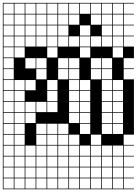

<svg xmlns="http://www.w3.org/2000/svg" viewBox="-20 -1025 963 1352"><path d="M0 307.7V-1004.8H923.1V-1000H851V-927.9H923.1V-923.1H851V-851H923.1V-846.2H851V-774H923.1V-769.2H851V-697.1H923.1V-615.4H851V-543.3H923.1V-538.5H851V-466.3H923.1V-76.9H851V-4.8H923.1V0H851V72.1H923.1V76.9H851V149H923.1V153.8H851V226H923.1V230.8H851V302.9H923.1V307.7ZM774 -927.9H846.2V-1000H774ZM158.7 -927.9H230.8V-1000H158.7ZM235.6 -927.9H307.7V-1000H235.6ZM312.5 -927.9H384.6V-1000H312.5ZM81.7 -927.9H153.8V-1000H81.7ZM697.1 -927.9H769.2V-1000H697.1ZM389.4 -927.9H461.5V-1000H389.4ZM466.3 -927.9H538.5V-1000H466.3ZM543.3 -927.9H615.4V-1000H543.3ZM620.2 -927.9H692.3V-1000H620.2ZM4.8 -927.9H76.9V-1000H4.8ZM466.3 -851H538.5V-923.1H466.3ZM4.8 -851H76.9V-923.1H4.8ZM620.2 -851H692.3V-923.1H620.2ZM774 -851H846.2V-923.1H774ZM158.7 -851H230.8V-923.1H158.7ZM235.6 -851H307.7V-923.1H235.6ZM697.1 -851H769.2V-923.1H697.1ZM389.4 -851H461.5V-923.1H389.4ZM312.5 -851H384.6V-923.1H312.5ZM81.7 -851H153.8V-923.1H81.7ZM81.7 -774H153.8V-846.2H81.7ZM235.6 -774H307.7V-846.2H235.6ZM4.8 -774H76.9V-846.2H4.8ZM543.3 -774H615.4V-846.2H543.3ZM158.7 -774H230.8V-846.2H158.7ZM697.1 -774H769.2V-846.2H697.1ZM774 -774H846.2V-846.2H774ZM389.4 -774H461.5V-846.2H389.4ZM312.5 -774H384.6V-846.2H312.5ZM235.6 -697.1H307.7V-769.2H235.6ZM389.4 -697.1H461.5V-769.2H389.4ZM774 -697.1H846.2V-769.2H774ZM81.7 -697.1H153.8V-769.2H81.7ZM312.5 -697.1H384.6V-769.2H312.5ZM466.3 -697.1H538.5V-769.2H466.3ZM620.2 -697.1H692.3V-769.2H620.2ZM158.7 -697.1H230.8V-769.2H158.7ZM543.3 -697.1H615.4V-769.2H543.3ZM697.1 -697.1H769.2V-769.2H697.1ZM4.8 -697.1H76.9V-769.2H4.8ZM774 -620.2H846.2V-692.3H774ZM81.7 -620.2H153.8V-692.3H81.7ZM312.5 -620.2H384.6V-692.3H312.5ZM543.3 -620.2H615.4V-692.3H543.3ZM4.8 -620.2H76.9V-692.3H4.8ZM76.9 -615.4H4.8V-543.3H76.9ZM620.2 -543.3H692.3V-615.4H620.2ZM235.6 -543.3H307.7V-615.4H235.6ZM466.3 -543.3H538.5V-615.4H466.3ZM158.7 -543.3H230.8V-615.4H158.7ZM389.4 -543.3H461.5V-615.4H389.4ZM697.1 -543.3H769.2V-615.4H697.1ZM620.2 -466.3H692.3V-538.5H620.2ZM235.6 -466.3H307.7V-538.5H235.6ZM466.3 -466.3H538.5V-538.5H466.3ZM4.8 -466.3H76.9V-538.5H4.8ZM389.4 -466.3H461.5V-538.5H389.4ZM697.1 -466.3H769.2V-538.5H697.1ZM774 -389.4H846.2V-461.5H774ZM543.3 -389.4H615.4V-461.5H543.3ZM158.7 -389.4H230.8V-461.5H158.7ZM466.3 -389.4H538.5V-461.5H466.3ZM4.8 -389.4H76.9V-461.5H4.8ZM81.7 -389.4H153.8V-461.5H81.7ZM697.1 -389.4H769.2V-461.5H697.1ZM312.5 -389.4H384.6V-461.5H312.5ZM543.3 -312.5H615.4V-384.6H543.3ZM312.5 -312.5H384.6V-384.6H312.5ZM697.1 -312.5H769.2V-384.6H697.1ZM81.7 -312.5H153.8V-384.6H81.7ZM774 -312.5H846.2V-384.6H774ZM4.8 -312.5H76.9V-384.6H4.8ZM466.3 -312.5H538.5V-384.6H466.3ZM4.8 -235.6H76.9V-307.7H4.8ZM158.7 -235.6H230.8V-307.7H158.7ZM312.5 -235.6H384.6V-307.7H312.5ZM697.1 -235.6H769.2V-307.7H697.1ZM543.3 -235.6H615.4V-307.7H543.3ZM235.6 -235.6H307.7V-307.7H235.6ZM81.7 -235.6H153.8V-307.7H81.7ZM774 -235.6H846.2V-307.7H774ZM466.3 -235.6H538.5V-307.7H466.3ZM4.8 -158.7H76.9V-230.8H4.8ZM158.7 -158.7H230.8V-230.8H158.7ZM543.3 -158.7H615.4V-230.8H543.3ZM697.1 -158.7H769.2V-230.8H697.1ZM81.7 -158.7H153.8V-230.8H81.7ZM774 -158.7H846.2V-230.8H774ZM466.3 -158.7H538.5V-230.8H466.3ZM774 -81.7H846.2V-153.8H774ZM697.1 -81.7H769.2V-153.8H697.1ZM4.8 -81.7H76.9V-153.8H4.8ZM81.7 -81.7H153.8V-153.8H81.7ZM235.6 -81.7H307.7V-153.8H235.6ZM543.3 -81.7H615.4V-153.8H543.3ZM312.5 -81.7H384.6V-153.8H312.5ZM389.4 -81.7H461.5V-153.8H389.4ZM466.3 -4.8H538.5V-76.9H466.3ZM4.8 -4.8H76.9V-76.9H4.8ZM81.7 -4.8H153.8V-76.9H81.7ZM312.5 -4.8H384.6V-76.9H312.5ZM620.2 -4.8H692.3V-76.9H620.2ZM235.6 -4.8H307.7V-76.9H235.6ZM389.4 -4.8H461.5V-76.9H389.4ZM543.3 72.1H615.4V0H543.3ZM81.7 72.1H153.8V0H81.7ZM4.8 72.1H76.9V0H4.8ZM235.6 72.1H307.7V0H235.6ZM774 72.1H846.2V0H774ZM312.5 72.1H384.6V0H312.5ZM158.7 72.1H230.8V0H158.7ZM697.1 72.1H769.2V0H697.1ZM620.2 72.1H692.3V0H620.2ZM466.3 72.1H538.5V0H466.3ZM389.4 72.1H461.5V0H389.4ZM389.4 149H461.5V76.9H389.4ZM543.3 149H615.4V76.9H543.3ZM466.3 149H538.5V76.9H466.3ZM4.8 149H76.9V76.9H4.8ZM81.7 149H153.8V76.9H81.7ZM774 149H846.2V76.9H774ZM697.1 149H769.2V76.9H697.1ZM620.2 149H692.3V76.9H620.2ZM312.5 149H384.6V76.9H312.5ZM158.7 149H230.8V76.9H158.7ZM235.6 149H307.7V76.9H235.6ZM543.3 226H615.4V153.8H543.3ZM389.4 226H461.5V153.8H389.4ZM158.7 226H230.8V153.8H158.7ZM620.2 226H692.3V153.8H620.2ZM774 226H846.2V153.8H774ZM697.1 226H769.2V153.8H697.1ZM312.5 226H384.6V153.8H312.5ZM235.6 226H307.7V153.8H235.6ZM81.7 226H153.8V153.8H81.7ZM466.3 226H538.5V153.8H466.3ZM4.8 226H76.9V153.8H4.8ZM389.4 302.9H461.5V230.8H389.4ZM158.7 302.9H230.8V230.8H158.7ZM543.3 302.9H615.4V230.8H543.3ZM466.3 302.9H538.5V230.8H466.3ZM774 302.9H846.2V230.8H774ZM81.7 302.9H153.8V230.8H81.7ZM312.5 302.9H384.6V230.8H312.5ZM235.6 302.9H307.7V230.8H235.6ZM697.1 302.9H769.2V230.8H697.1ZM4.8 302.9H76.9V230.8H4.8ZM620.2 302.9H692.3V230.8H620.2Z"/></svg>

Font: Jacquarda Bastarda 9 Charted
Style: Regular
Weight: 400
Designer: Sarah Cadigan-Fried
Version: Version 1.000; ttfautohint (v1.8.4.7-5d5b)